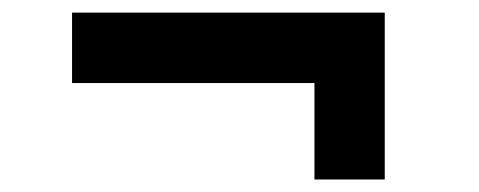

<svg xmlns="http://www.w3.org/2000/svg" viewBox="-20 -327 766 307"><path d="M482.8 -194.2H95.2V-306.8H595.2V-40H482.8Z"/></svg>

Font: Trafiko Sans Variable
Style: Regular
Weight: 400
Designer: Gumpita Rahayu / Trafiko
Foundry: Tokotype / Trafiko
Version: Version 0.001;FEAKit 1.0